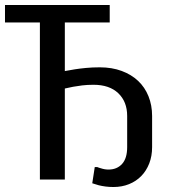

<svg xmlns="http://www.w3.org/2000/svg" viewBox="-20 -720 680 770"><path d="M590 -130Q590 -94 578.5 -64.5Q567 -35 546.5 -14Q526 7 497.5 18.5Q469 30 435 30Q418 30 403 28Q388 26 376 23Q362 19 350 15L360 -50H370Q377 -47 385 -45Q400 -40 415 -40Q449 -40 469.5 -62.5Q490 -85 490 -130V-255Q490 -312 454.5 -346Q419 -380 355 -380Q330 -380 309.5 -377.5Q289 -375 273 -372Q255 -368 240 -365V0H140V-630H0V-700H420V-630H240V-435Q258 -438 280 -442Q299 -445 324.5 -447.5Q350 -450 380 -450Q429 -450 468 -435.5Q507 -421 534 -395.5Q561 -370 575.5 -334Q590 -298 590 -255Z"/></svg>

Font: Scada
Style: Regular
Weight: 400
Designer: Jovanny Lemonad
Foundry: Jovanny Lemonad
Version: Version 3.005; ttfautohint (v0.91) -l 8 -r 50 -G 200 -x 0 -w